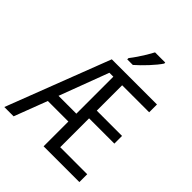

<svg xmlns="http://www.w3.org/2000/svg" viewBox="-255 -1097 1249 1249"><g transform="rotate(45 369.5 -472.5)"><path d="M689 0H359.9V-228H170.9L84 0H-1.5L273.4 -713.9H689V-642.1H440.4V-408.7H672.9V-337.9H440.4V-72.3H689ZM196.3 -300.8H360.4V-641.1H324.2ZM534.2 -944.8V-935.5Q524.4 -920.4 508.1 -900.4Q491.7 -880.4 471.9 -858.9Q452.1 -837.4 432.1 -818.1Q412.1 -798.8 396 -784.7H344.7V-796.4Q362.3 -818.8 379.9 -844.7Q397.5 -870.6 413.1 -896.5Q428.7 -922.4 440.4 -944.8Z"/></g></svg>

Font: Open Sans SemiCondensed
Style: Regular
Weight: 400
Width: 4
Designer: Monotype Design Team
Foundry: Monotype Imaging Inc.
Version: Version 3.000